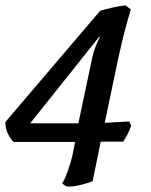

<svg xmlns="http://www.w3.org/2000/svg" viewBox="-27 -586 562 713"><path d="M224 107Q221 107 214.5 103Q208 99 204 95Q214 79 224.5 50Q235 21 242 -9L252 -59H24Q14 -67 3.5 -87Q-7 -107 -7 -133L345 -546Q361 -551 389 -557.5Q417 -564 439 -566L459 -551Q454 -536 446 -507.5Q438 -479 429.5 -444.5Q421 -410 414 -378L362 -130L453 -135L460 -119Q455 -103 446 -86Q437 -69 430 -60H347L317 87Q302 93 275.5 100Q249 107 224 107ZM85 -128H264L313 -360Q318 -387 327.5 -411.5Q337 -436 344 -448L341 -449Z"/></svg>

Font: Texturina 72pt 72pt SemiBold
Style: Italic
Weight: 600
Italic angle: -11°
Designer: Guillermo Torres Carreño
Foundry: Omnibus-Type
Version: Version 1.002; ttfautohint (v1.8.3)